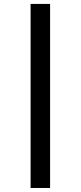

<svg xmlns="http://www.w3.org/2000/svg" viewBox="-20 -771 411 977"><path d="M135.7 185.5V-751H234.9V185.5Z"/></svg>

Font: Oxygen
Style: Bold
Weight: 700
Designer: vernon adams
Foundry: Vernon Adams
Version: Version 0.2.3 webfont; ttfautohint (v0.93.3-1d66) -l 8 -r 50